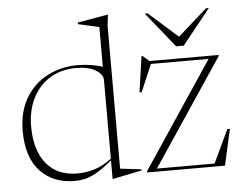

<svg xmlns="http://www.w3.org/2000/svg" viewBox="-53 -806 1118 887"><g transform="rotate(-5 506.0 -363.0)"><path d="M570 -11.5 438.5 15.5H434V-70.5Q391 -34.5 360 -17.2Q329 0 305.2 5Q281.5 10 261 10Q160 10 99.8 -53.8Q39.5 -117.5 39.5 -240.5Q39.5 -330 77 -393Q114.5 -456 177.8 -489Q241 -522 318.5 -522Q347.5 -522 378 -517.5Q408.5 -513 434 -504V-688.5L337 -710.5V-718L474.5 -742H478.5L472.5 -691.5V-28.5L570 -17ZM434 -443Q434 -469.5 400.2 -489.5Q366.5 -509.5 311 -509.5Q240 -509.5 188.2 -477.2Q136.5 -445 108.2 -388.2Q80 -331.5 80 -258Q80 -189.5 101.2 -136.5Q122.5 -83.5 166 -53.5Q209.5 -23.5 276 -23.5Q312.5 -23.5 352.2 -35Q392 -46.5 434 -78ZM595 0V-5L924 -498H656.5L602.5 -371.5H592.5L616.5 -538H621L651 -512H972V-507.5L642 -14H909.5L982 -167.5H994L956.5 0ZM945.5 -732 815 -569H779.5L648.5 -732H661.5L797 -612L932.5 -732Z"/></g></svg>

Font: Newsreader Display ExtraLight
Style: Regular
Weight: 275
Designer: Hugues Gentile
Foundry: Production Type
Version: Version 1.002